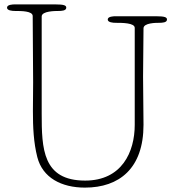

<svg xmlns="http://www.w3.org/2000/svg" viewBox="-20 -841 795 875"><path d="M170 -766C170 -791 233 -791 245 -791C261 -791 282 -792 282 -806C282 -816 273 -821 231 -821H49C37 -821 12 -820 12 -806C12 -793 35 -791 49 -791C77 -791 129 -791 129 -768C129 -667 131 -567 131 -467C131 -422 130 -377 130 -334C130 -261 133 -192 150 -125C174 -31 260 14 367 14C524 14 634 -74 634 -272C634 -345 632 -419 632 -492C632 -565 634 -638 634 -712C634 -737 692 -737 704 -737C720 -737 741 -738 741 -752C741 -762 732 -767 690 -767H508C496 -767 471 -766 471 -752C471 -739 494 -737 508 -737C536 -737 594 -737 594 -714V-272C594 -148 535 -18 368 -18C174 -18 170 -164 170 -323Z"/></svg>

Font: Life Savers
Style: Regular
Weight: 400
Designer: Pablo Impallari, Rodrigo Fuenzalida, Brenda Gallo
Foundry: Pablo Impallari, Rodrigo Fuenzalida, Brenda Gallo
Version: Version 3.000